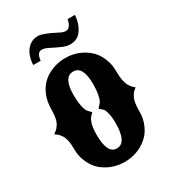

<svg xmlns="http://www.w3.org/2000/svg" viewBox="-204 -935 972 1079"><g transform="rotate(-30 282.0 -395.5)"><path d="M284.7 33.2Q201.7 33.2 139.6 -18.1Q109.9 -43 91.6 -83.5Q73.2 -124 73.2 -164.1Q73.2 -204.6 67.9 -228Q62.5 -251.5 54.2 -263.7Q41 -283.7 29.8 -290.5Q18.6 -297.4 18.6 -299.3Q18.6 -301.3 30.8 -309.8Q43 -318.4 53.7 -335Q73.2 -363.8 73.2 -422.4Q73.2 -481 91.3 -521.5Q117.2 -581.1 170.4 -610.6Q223.6 -640.1 284.7 -640.1Q366.7 -640.1 429.7 -587.9Q460 -562.5 478 -521.5Q496.1 -480.5 496.1 -439Q496.1 -397.5 501.2 -373Q506.3 -348.6 513.7 -335.9Q523.4 -318.4 534.2 -309.8Q544.9 -301.3 544.9 -298.8L536.6 -292.5Q527.3 -284.7 522.9 -279.3Q516.6 -271.5 510.7 -259.3Q503.4 -246.1 499.8 -224.1Q496.1 -202.1 496.1 -163.1Q496.1 -123.5 478 -83.3Q460 -43 429.7 -18.1Q367.2 33.2 284.7 33.2ZM283.2 -54.7Q348.1 -54.7 348.1 -183.1Q348.1 -216.8 342.5 -241.9Q336.9 -267.1 330.1 -276.4Q323.7 -284.7 315.9 -290Q308.1 -295.4 305.7 -298.8Q305.7 -301.8 312.5 -308.3Q319.3 -314.9 327.1 -324.2Q335.9 -335.4 342 -365.7Q348.1 -396 348.1 -435.1Q348.1 -552.2 285.2 -552.2Q221.7 -552.2 221.7 -435.1Q221.7 -395.5 227.8 -365.5Q233.9 -335.4 242.7 -324.2Q250 -314.9 256.8 -308.6Q263.7 -302.2 263.7 -299.8Q263.7 -297.4 254.9 -290.5Q246.1 -283.7 237.3 -266.6Q222.2 -238.3 222.2 -178.2Q222.2 -54.7 283.2 -54.7ZM351.1 -691.9Q324.2 -691.9 294.9 -705.6Q263.7 -719.7 238 -733.2Q212.4 -746.6 193.8 -746.6Q162.6 -746.6 158.2 -695.8H109.9Q112.8 -754.9 141.1 -789.6Q169.4 -824.2 213.9 -824.2Q245.1 -824.2 322.8 -783.2Q348.1 -769.5 364.3 -769.5Q396.5 -769.5 405.8 -822.8H454.1Q449.2 -765.6 422.9 -728.8Q396.5 -691.9 351.1 -691.9Z"/></g></svg>

Font: Sancreek
Style: Regular
Weight: 400
Designer: Vernon Adams
Foundry: Vernon Adams
Version: Version 1.100; ttfautohint (v1.8.4.7-5d5b)